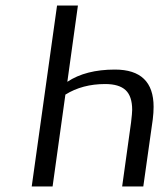

<svg xmlns="http://www.w3.org/2000/svg" viewBox="-20 -670 585 690"><path d="M185 -650H260L222 -376Q288 -420 393 -420Q532 -420 532 -286Q532 -265 529 -241L495 0H419L451 -230Q455 -264 455 -275Q455 -324 431.5 -346Q408 -368 358 -368Q276 -368 215 -330L169 0H94Z"/></svg>

Font: Arsenal
Style: Italic
Weight: 400
Italic angle: -9.10001°
Designer: Andrij Shevchenko
Foundry: Stairsfor
Version: Version 2.001;PS 002.001;hotconv 1.0.88;makeotf.lib2.5.64775